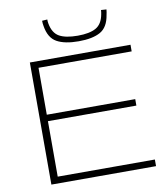

<svg xmlns="http://www.w3.org/2000/svg" viewBox="-98 -1003 943 1084"><g transform="rotate(-10 374.0 -461.0)"><path d="M108 0V-700H685V-662H151V-393H658V-356H151V-38H708V0ZM401 -770Q321 -770 276 -795Q231 -820 220 -889Q217 -904 217 -920L247 -922Q247 -916 247.5 -910Q248 -904 249 -899Q259 -843 295.5 -822.5Q332 -802 401 -802Q469 -802 505.5 -822.5Q542 -843 552 -898Q553 -904 554 -910Q555 -916 555 -922L586 -920Q585 -912 584 -904Q583 -896 581 -889Q570 -820 525.5 -795Q481 -770 401 -770Z"/></g></svg>

Font: Georama Extended ExtraLight
Style: Regular
Weight: 200
Width: 7
Designer: Jean-Baptiste Levee
Foundry: Production Type
Version: Version 1.000